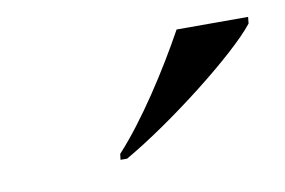

<svg xmlns="http://www.w3.org/2000/svg" viewBox="-35 -815 385 259"><g transform="rotate(-10 158.0 -686.0)"><path d="M114 -614 113 -606H122C187 -643 286 -720 315 -757L316 -766H218C190 -715 150 -653 114 -614Z"/></g></svg>

Font: Noto Serif Display ExtraCondensed Medium
Style: Italic
Weight: 500
Width: 2
Italic angle: -12°
Designer: Monotype Design Team
Foundry: Monotype Imaging Inc.
Version: Version 2.009